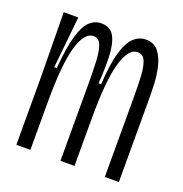

<svg xmlns="http://www.w3.org/2000/svg" viewBox="-103 -628 685 720"><g transform="rotate(20 239.5 -268.5)"><path d="M38 0V-263L35 -528H93L72 -322H82Q89 -408 103 -454.5Q117 -501 137 -519Q157 -537 182 -537Q220 -537 235 -507.5Q250 -478 251.5 -429Q253 -380 249 -322H259Q264 -406 278 -452.5Q292 -499 313 -518Q334 -537 360 -537Q393 -537 410.5 -515Q428 -493 436 -460Q444 -427 445.5 -392Q447 -357 447 -331V0H391V-319Q391 -365 389 -402Q387 -439 378 -460.5Q369 -482 347 -482Q311 -482 290.5 -412Q270 -342 270 -190V0H214V-310Q214 -360 212 -398.5Q210 -437 201.5 -459.5Q193 -482 171 -482Q135 -482 114.5 -412Q94 -342 94 -190V0Z"/></g></svg>

Font: Bricolage Grotesque 48pt Condensed ExtraLight
Style: Regular
Weight: 200
Width: 3
Designer: Mathieu Triay
Foundry: Atelier Triay
Version: Version 1.000; ttfautohint (v1.8.4.7-5d5b);gftools[0.9.32]